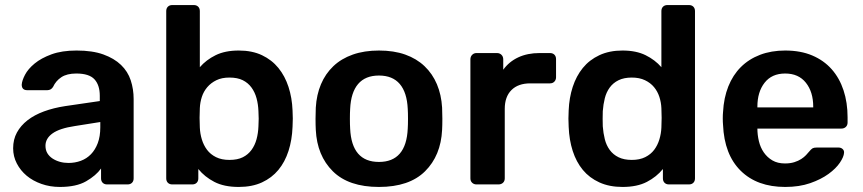

<svg xmlns="http://www.w3.org/2000/svg" viewBox="-20 -730 3415 760"><path d="M217 10Q178 10 144 -2Q110 -14 85.5 -34.5Q61 -55 46.5 -83Q32 -111 32 -143Q32 -178 47 -205.5Q62 -233 89 -254Q116 -275 154 -289Q192 -303 238 -310L375 -330V-351Q375 -393 354 -416Q333 -439 282 -439Q245 -439 223 -424.5Q201 -410 190 -386Q182 -373 167 -373H88Q66 -373 66 -395Q67 -411 79 -434Q91 -457 117 -478.5Q143 -500 184 -515Q225 -530 283 -530Q346 -530 389 -514.5Q432 -499 459 -473Q486 -447 497.5 -412Q509 -377 509 -338V-24Q509 -13 502.5 -6.5Q496 0 485 0H404Q393 0 386.5 -6.5Q380 -13 380 -24V-63Q360 -35 321 -12.5Q282 10 217 10ZM251 -85Q277 -85 300 -93.5Q323 -102 340 -119.5Q357 -137 367 -163.5Q377 -190 377 -226V-247L276 -231Q216 -222 188 -202Q160 -182 160 -153Q160 -136 167.5 -123.5Q175 -111 188 -102.5Q201 -94 217 -89.5Q233 -85 251 -85Z M925 10Q867 10 828.5 -10Q790 -30 765 -61V-24Q765 -13 758.5 -6.5Q752 0 741 0H662Q651 0 644.5 -6.5Q638 -13 638 -24V-686Q638 -697 644.5 -703.5Q651 -710 662 -710H747Q758 -710 764.5 -703.5Q771 -697 771 -686V-464Q796 -493 833.5 -511.5Q871 -530 925 -530Q978 -530 1017 -511.5Q1056 -493 1082 -461Q1108 -429 1122 -386Q1136 -343 1138 -293Q1139 -275 1139 -260.5Q1139 -246 1138 -228Q1136 -176 1122 -132.5Q1108 -89 1082 -57.5Q1056 -26 1017 -8Q978 10 925 10ZM888 -97Q920 -97 941 -107.5Q962 -118 975.5 -136.5Q989 -155 995.5 -179Q1002 -203 1003 -230Q1005 -260 1003 -290Q1002 -317 995.5 -341Q989 -365 975.5 -383.5Q962 -402 941 -412.5Q920 -423 888 -423Q858 -423 836.5 -412.5Q815 -402 800.5 -385Q786 -368 779 -346.5Q772 -325 771 -302Q770 -284 770 -263.5Q770 -243 771 -225Q772 -201 779 -178Q786 -155 799.5 -137Q813 -119 835 -108Q857 -97 888 -97Z M1480 10Q1360 10 1297.5 -52Q1235 -114 1230 -216Q1229 -234 1229 -260Q1229 -286 1230 -304Q1233 -355 1250.5 -396.5Q1268 -438 1299.5 -468Q1331 -498 1376.5 -514Q1422 -530 1480 -530Q1539 -530 1584 -514Q1629 -498 1660.5 -468Q1692 -438 1709.5 -396.5Q1727 -355 1730 -304Q1731 -286 1731 -260Q1731 -234 1730 -216Q1725 -114 1662.5 -52Q1600 10 1480 10ZM1480 -89Q1588 -89 1594 -221Q1595 -236 1595 -260Q1595 -284 1594 -299Q1591 -364 1562.5 -397.5Q1534 -431 1480 -431Q1426 -431 1397.5 -397.5Q1369 -364 1366 -299Q1365 -284 1365 -260Q1365 -236 1366 -221Q1372 -89 1480 -89Z M1866 0Q1856 0 1849 -6.5Q1842 -13 1842 -24V-495Q1842 -506 1849 -513Q1856 -520 1866 -520H1947Q1958 -520 1965 -513Q1972 -506 1972 -495V-454Q1995 -486 2031.5 -503Q2068 -520 2116 -520H2157Q2168 -520 2174.5 -513.5Q2181 -507 2181 -496V-424Q2181 -414 2174.5 -407Q2168 -400 2157 -400H2079Q2031 -400 2004.5 -373.5Q1978 -347 1978 -299V-24Q1978 -13 1971 -6.5Q1964 0 1953 0Z M2444 10Q2392 10 2352.5 -8Q2313 -26 2287 -57.5Q2261 -89 2247 -132.5Q2233 -176 2231 -228Q2230 -246 2230 -260.5Q2230 -275 2231 -293Q2233 -343 2247 -386Q2261 -429 2287 -461Q2313 -493 2352.5 -511.5Q2392 -530 2444 -530Q2498 -530 2535.5 -511.5Q2573 -493 2598 -464V-686Q2598 -697 2604.5 -703.5Q2611 -710 2622 -710H2707Q2718 -710 2724.5 -703.5Q2731 -697 2731 -686V-24Q2731 -13 2724.5 -6.5Q2718 0 2707 0H2628Q2617 0 2610.5 -6.5Q2604 -13 2604 -24V-61Q2579 -30 2540.5 -10Q2502 10 2444 10ZM2481 -97Q2512 -97 2534 -108Q2556 -119 2569.5 -137Q2583 -155 2590 -178Q2597 -201 2598 -225Q2599 -243 2599 -263.5Q2599 -284 2598 -302Q2597 -325 2590 -346.5Q2583 -368 2569 -385Q2555 -402 2533 -412.5Q2511 -423 2481 -423Q2450 -423 2428.5 -412.5Q2407 -402 2393.5 -383.5Q2380 -365 2374 -341Q2368 -317 2366 -290Q2365 -260 2366 -230Q2368 -203 2374 -179Q2380 -155 2393.5 -136.5Q2407 -118 2428.5 -107.5Q2450 -97 2481 -97Z M3088 10Q2977 10 2912 -54Q2847 -118 2842 -236Q2841 -246 2841 -261.5Q2841 -277 2842 -286Q2845 -343 2863 -388Q2881 -433 2912.5 -464.5Q2944 -496 2988.5 -513Q3033 -530 3088 -530Q3149 -530 3195 -510.5Q3241 -491 3272 -456Q3303 -421 3319 -372.5Q3335 -324 3335 -266V-245Q3335 -234 3328 -227.5Q3321 -221 3310 -221H2978Q2978 -196 2984 -171Q2990 -146 3003.5 -126.5Q3017 -107 3037.5 -95Q3058 -83 3087 -83Q3108 -83 3124 -88Q3140 -93 3151.5 -100.5Q3163 -108 3170.5 -116Q3178 -124 3182 -129Q3191 -140 3196.5 -143Q3202 -146 3213 -146H3299Q3309 -146 3315.5 -140Q3322 -134 3321 -125Q3320 -109 3304.5 -86Q3289 -63 3259.5 -41.5Q3230 -20 3187 -5Q3144 10 3088 10ZM2978 -305H3199V-308Q3199 -366 3170 -402.5Q3141 -439 3088 -439Q3035 -439 3006.5 -402.5Q2978 -366 2978 -308Z"/></svg>

Font: Fz Rubik Med
Style: Regular
Weight: 500
Designer: Hubert and Fischer
Foundry: Hubert and Fischer
Version: Vit hóa bi FontZin.com